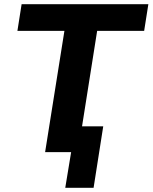

<svg xmlns="http://www.w3.org/2000/svg" viewBox="-20 -725 727 915"><path d="M291 170 319 0H195L287 -578H63L83 -705H687L667 -578H443L371 -123H472L426 170Z"/></svg>

Font: Winston
Style: Bold Italic
Weight: 700
Italic angle: -9°
Designer: Original fonts by Vernon Adams / Changes by Cristiano Sobral
Foundry: Original fonts by Vernon Adams / Changes by Cristiano Sobral
Version: Version 2.503;July 17, 2020;FontCreator 13.0.0.2655 64-bit